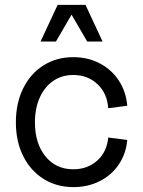

<svg xmlns="http://www.w3.org/2000/svg" viewBox="-20 -750 586 786"><path d="M45 -249Q45 -327 74.5 -387.5Q104 -448 157.5 -482Q211 -516 280 -516Q340 -516 388.5 -490.5Q437 -465 466.5 -420Q496 -375 501 -317L423 -307Q419 -368 379 -405.5Q339 -443 280 -443Q233 -443 197.5 -418.5Q162 -394 142.5 -350Q123 -306 123 -249Q123 -163 166 -110Q209 -57 280 -57Q339 -57 378.5 -93Q418 -129 423 -187L501 -177Q496 -121 466.5 -77Q437 -33 388.5 -8.5Q340 16 281 16Q212 16 158.5 -17.5Q105 -51 75 -111Q45 -171 45 -249ZM216 -730H330L400 -580H337L273 -690L209 -580H146Z"/></svg>

Font: Uncut Sans Variable
Style: Regular
Weight: 400
Designer: Kasper Nordkvist
Foundry: UNCUT.wtf
Version: Version 1.303;Glyphs 3.1.2 (3151)